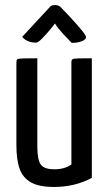

<svg xmlns="http://www.w3.org/2000/svg" viewBox="-20 -731 429 761"><path d="M45 0ZM194 10Q135 10 103 -8Q71 -26 58 -61.5Q45 -97 45 -156V-484Q45 -493 48.5 -496Q52 -499 72.5 -499.5Q93 -500 128 -500V-149Q128 -98 141.5 -79Q155 -60 196 -60Q236 -60 263 -79V-484Q263 -493 267 -496Q271 -499 290.5 -499.5Q310 -500 344 -500V-26Q277 10 194 10ZM199 -711Q214 -711 224 -699Q231 -692 254.5 -667Q278 -642 299.5 -616.5Q321 -591 321 -584Q321 -574 304 -567.5Q287 -561 264 -561Q255 -570 230.5 -596.5Q206 -623 198 -638Q194 -632 179 -614Q164 -596 147.5 -579Q131 -562 123 -562Q87 -562 68 -585L182 -708Q189 -711 199 -711Z"/></svg>

Font: Yanone Kaffeesatz
Style: Regular
Weight: 400
Designer: Yanone (Cyrillic: Daniel Pouzeot & Huerta Tipografica)
Foundry: Yanone
Version: Version 1.100;PS 001.100;hotconv 1.0.70;makeotf.lib2.5.58329